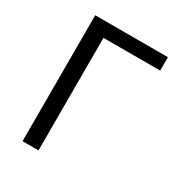

<svg xmlns="http://www.w3.org/2000/svg" viewBox="-173 -850 904 968"><g transform="rotate(30 278.5 -366.5)"><path d="M100 -733H523V-655H193V0H100Z"/></g></svg>

Font: Source Han Sans K Regular
Style: Regular
Weight: 400
Designer: Ryoko NISHIZUKA  (kana & ideographs); Paul D. Hunt (Latin, Greek & Cyrillic); Wenlong ZHANG  (bopomofo); Sandoll Communi
Foundry: Adobe Systems Incorporated
Version: Version 1.00 July 18, 2014, initial release